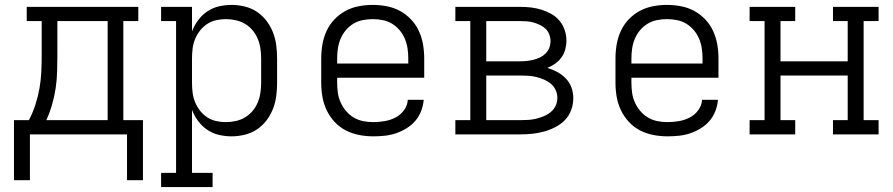

<svg xmlns="http://www.w3.org/2000/svg" viewBox="-20 -548 3640 783"><path d="M37 187V-58H98Q114 -89 124.5 -121.5Q135 -154 141 -188Q147 -222 148.5 -256.5Q150 -291 150 -325V-462H89V-520H544V-462H483V-58H563V187H498V0H102V187ZM169 -58H419V-462H214V-325Q214 -291 213 -256.5Q212 -222 207 -188.5Q202 -155 192.5 -122Q183 -89 169 -58Z M637 215V157H698V-462H637V-520H763V-420Q772 -444 788 -465.5Q804 -487 825.5 -501.5Q847 -516 872.5 -522Q898 -528 924 -528Q951 -528 978 -521.5Q1005 -515 1027.5 -500Q1050 -485 1066.5 -463.5Q1083 -442 1093 -416.5Q1103 -391 1106.5 -364Q1110 -337 1110 -310V-210Q1110 -183 1106.5 -156Q1103 -129 1093 -103.5Q1083 -78 1066.5 -56.5Q1050 -35 1027.5 -20Q1005 -5 978 1.5Q951 8 924 8Q898 8 872.5 2Q847 -4 825.5 -18.5Q804 -33 788 -54.5Q772 -76 763 -100V157H847V215ZM901 -50Q921 -50 941.5 -54.5Q962 -59 979.5 -69.5Q997 -80 1010 -95.5Q1023 -111 1031 -130Q1039 -149 1042 -169.5Q1045 -190 1045 -210V-310Q1045 -330 1042 -350.5Q1039 -371 1031 -390Q1023 -409 1010 -424.5Q997 -440 979.5 -450.5Q962 -461 941.5 -465.5Q921 -470 901 -470Q881 -470 861 -465.5Q841 -461 824.5 -450Q808 -439 795.5 -423Q783 -407 775.5 -388.5Q768 -370 765.5 -350Q763 -330 763 -310V-210Q763 -190 765.5 -170Q768 -150 775.5 -131.5Q783 -113 795.5 -97Q808 -81 824.5 -70Q841 -59 861 -54.5Q881 -50 901 -50Z M1502 8Q1473 8 1444.5 2.5Q1416 -3 1390.5 -16Q1365 -29 1345 -50.5Q1325 -72 1312.5 -98Q1300 -124 1295 -152.5Q1290 -181 1290 -210V-310Q1290 -339 1295 -367.5Q1300 -396 1312 -422Q1324 -448 1344 -469Q1364 -490 1389 -503.5Q1414 -517 1442.5 -522.5Q1471 -528 1500 -528Q1529 -528 1557.5 -522.5Q1586 -517 1611 -503.5Q1636 -490 1656 -469Q1676 -448 1688 -422Q1700 -396 1705 -367.5Q1710 -339 1710 -310V-231H1355V-210Q1355 -189 1358 -168.5Q1361 -148 1369.5 -129.5Q1378 -111 1391.5 -95Q1405 -79 1423 -68.5Q1441 -58 1461 -54Q1481 -50 1502 -50Q1525 -50 1548.5 -54Q1572 -58 1592.5 -68.5Q1613 -79 1627.5 -98.5Q1642 -118 1643 -141H1708Q1706 -118 1697.5 -95.5Q1689 -73 1673.5 -55Q1658 -37 1637.5 -24.5Q1617 -12 1595 -4.5Q1573 3 1549.5 5.5Q1526 8 1502 8ZM1355 -289H1645V-310Q1645 -330 1642 -350.5Q1639 -371 1631 -390Q1623 -409 1609.5 -425Q1596 -441 1578.5 -451.5Q1561 -462 1540.5 -466Q1520 -470 1500 -470Q1480 -470 1459.5 -466Q1439 -462 1421.5 -451.5Q1404 -441 1390.5 -425Q1377 -409 1369 -390Q1361 -371 1358 -350.5Q1355 -330 1355 -310Z M1837 0V-58H1898V-462H1837V-520H2102Q2124 -520 2145.5 -517.5Q2167 -515 2188 -508.5Q2209 -502 2228.5 -491Q2248 -480 2262 -463Q2276 -446 2283 -425Q2290 -404 2290 -382Q2290 -364 2285 -346Q2280 -328 2269.5 -313.5Q2259 -299 2244 -288.5Q2229 -278 2212 -271Q2233 -265 2252.5 -254.5Q2272 -244 2287.5 -228Q2303 -212 2310.5 -191Q2318 -170 2318 -148Q2318 -123 2309.5 -99.5Q2301 -76 2284 -58.5Q2267 -41 2244.5 -29.5Q2222 -18 2198.5 -11.5Q2175 -5 2150.5 -2.5Q2126 0 2102 0ZM1963 -298H2102Q2115 -298 2129 -299.5Q2143 -301 2156.5 -304.5Q2170 -308 2182.5 -314Q2195 -320 2205 -330Q2215 -340 2220 -353Q2225 -366 2225 -380Q2225 -394 2220 -407.5Q2215 -421 2205 -430.5Q2195 -440 2182.5 -446Q2170 -452 2156.5 -456Q2143 -460 2129 -461Q2115 -462 2102 -462H1963ZM1963 -58H2102Q2118 -58 2134.5 -59Q2151 -60 2167 -64Q2183 -68 2198.5 -74.5Q2214 -81 2226.5 -91.5Q2239 -102 2246 -117Q2253 -132 2253 -149Q2253 -165 2246 -180.5Q2239 -196 2226.5 -206.5Q2214 -217 2198.5 -223.5Q2183 -230 2167 -234Q2151 -238 2134.5 -239Q2118 -240 2102 -240H1963Z M2702 8Q2673 8 2644.5 2.5Q2616 -3 2590.5 -16Q2565 -29 2545 -50.5Q2525 -72 2512.5 -98Q2500 -124 2495 -152.5Q2490 -181 2490 -210V-310Q2490 -339 2495 -367.5Q2500 -396 2512 -422Q2524 -448 2544 -469Q2564 -490 2589 -503.5Q2614 -517 2642.5 -522.5Q2671 -528 2700 -528Q2729 -528 2757.5 -522.5Q2786 -517 2811 -503.5Q2836 -490 2856 -469Q2876 -448 2888 -422Q2900 -396 2905 -367.5Q2910 -339 2910 -310V-231H2555V-210Q2555 -189 2558 -168.5Q2561 -148 2569.5 -129.5Q2578 -111 2591.5 -95Q2605 -79 2623 -68.5Q2641 -58 2661 -54Q2681 -50 2702 -50Q2725 -50 2748.5 -54Q2772 -58 2792.5 -68.5Q2813 -79 2827.5 -98.5Q2842 -118 2843 -141H2908Q2906 -118 2897.5 -95.5Q2889 -73 2873.5 -55Q2858 -37 2837.5 -24.5Q2817 -12 2795 -4.5Q2773 3 2749.5 5.5Q2726 8 2702 8ZM2555 -289H2845V-310Q2845 -330 2842 -350.5Q2839 -371 2831 -390Q2823 -409 2809.5 -425Q2796 -441 2778.5 -451.5Q2761 -462 2740.5 -466Q2720 -470 2700 -470Q2680 -470 2659.5 -466Q2639 -462 2621.5 -451.5Q2604 -441 2590.5 -425Q2577 -409 2569 -390Q2561 -371 2558 -350.5Q2555 -330 2555 -310Z M3037 0V-58H3098V-462H3037V-520H3223V-462H3163V-298H3437V-462H3377V-520H3563V-462H3502V-58H3563V0H3377V-58H3437V-240H3163V-58H3223V0Z"/></svg>

Font: Iosevka Etoile Light
Style: Regular
Weight: 300
Designer: Belleve Invis
Foundry: Belleve Invis
Version: Version 25.0.1; ttfautohint (v1.8.4)